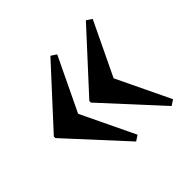

<svg xmlns="http://www.w3.org/2000/svg" viewBox="-115 -701 692 692"><g transform="rotate(-45 230.5 -355.5)"><path d="M216.8 -136.5 19.8 -351V-359L216.8 -573.5L237.8 -559.8L139.6 -355L237.8 -150.2ZM397.6 -136.5 200.7 -351V-359L397.6 -573.5L418.7 -559.8L320.5 -355L418.7 -150.2Z"/></g></svg>

Font: Platypi Light
Style: Regular
Weight: 300
Designer: David Sargent
Foundry: Bolt Cutter Type
Version: Version 1.200